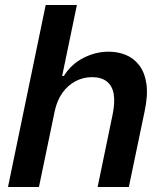

<svg xmlns="http://www.w3.org/2000/svg" viewBox="-20 -749 648 769"><path d="M12 0 163 -729H288L229 -445H236Q265 -492 314 -517Q363 -542 415 -542Q452 -542 484 -529Q516 -516 538 -487Q560 -458 566.5 -412.5Q573 -367 559 -302L496 0H371L431 -290Q441 -339 435.5 -372Q430 -405 408 -422.5Q386 -440 348 -440Q313 -440 282 -423.5Q251 -407 229.5 -376.5Q208 -346 199 -303L136 0Z"/></svg>

Font: Mona Sans ExtraLight SemiBold
Style: Italic
Weight: 600
Italic angle: -11.6951°
Version: Version 2.000